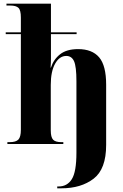

<svg xmlns="http://www.w3.org/2000/svg" viewBox="-20 -780 668 1040"><path d="M290 240H313Q419 240 487 188Q555 136 555 5V-321Q555 -425 517 -469.5Q479 -514 403 -514Q341 -514 305.5 -486Q270 -458 256 -414H254Q256 -442 256 -462.5Q256 -483 256 -503V-595H395V-605H256V-760H15V-750H35Q67 -750 80 -737.5Q93 -725 93 -685V-605H11V-595H93V-77Q93 -38 79.5 -24Q66 -10 32 -10H20V0H323V-10H313Q280 -10 267.5 -23.5Q255 -37 255 -74V-320Q255 -393 278.5 -435Q302 -477 339 -477Q368 -477 381 -448.5Q394 -420 394 -340V47Q394 151 369 190.5Q344 230 298 230H290Z"/></svg>

Font: Noto Serif Display SemiCondensed Extra
Style: Regular
Weight: 800
Width: 4
Designer: Monotype Design Team
Foundry: Monotype Imaging Inc.
Version: Version 1.900